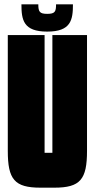

<svg xmlns="http://www.w3.org/2000/svg" viewBox="-20 -862 437 887"><path d="M198 -798C163 -798 157 -808 157 -842H79C79 -770 88 -716 198 -716C308 -716 317 -770 317 -842H239C239 -808 234 -798 198 -798ZM186 -700H16V-165C16 -33 47 5 167 5H231C351 5 382 -33 382 -165V-700H222V-156H186Z"/></svg>

Font: Queering Heavy
Style: Bold
Weight: 900
Designer: Adam Naccarato
Foundry: adamnac
Version: Version 2.000;hotconv 1.0.109;makeotfexe 2.5.65596